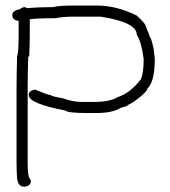

<svg xmlns="http://www.w3.org/2000/svg" viewBox="-20 -702 626 708"><path d="M255.9 -681.6H335.9Q410.2 -681.6 484.4 -644.5Q519.5 -612.8 519.5 -599.6Q528.8 -580.1 533.2 -564.5Q537.6 -562 544.9 -529.3Q546.4 -529.3 550.8 -484.4Q550.8 -401.4 523.4 -375Q523.4 -364.3 480.5 -332Q470.2 -323.7 451.2 -314.5Q451.2 -310.5 425.8 -304.7Q395.5 -285.2 335.9 -285.2H296.9Q231.4 -285.2 218.8 -294.9Q85.9 -320.3 85.9 -351.6Q85.9 -367.2 107.4 -371.1H111.3Q156.7 -351.6 166 -351.6Q171.4 -346.2 210.9 -339.8Q248.5 -326.2 279.3 -326.2H328.1Q384.8 -326.2 414.1 -343.8Q460.4 -358.9 500 -410.2Q509.8 -434.6 509.8 -484.4Q502 -545.9 484.4 -574.2Q484.4 -619.6 351.6 -640.6H252Q210.4 -640.6 185.5 -634.8H173.8Q115.7 -634.8 89.8 -630.9V-578.1Q89.8 -548.8 87.9 -498Q85.9 -492.2 84 -492.2Q82 -418.5 82 -380.9V-99.6Q82 -47.4 91.8 -41Q93.8 -37.6 93.8 -33.2Q93.8 -17.6 72.3 -13.7H68.4Q46.4 -13.7 43 -44.9Q41 -71.8 41 -103.5V-377Q41 -416.5 43 -496.1Q48.8 -502.9 48.8 -582V-625Q25.4 -627.4 25.4 -646.5Q25.4 -663.6 54.7 -668Q54.7 -672.9 70.3 -675.8Q73.7 -675.8 80.1 -671.9Q124 -675.8 175.8 -675.8Q194.8 -681.6 255.9 -681.6Z"/></svg>

Font: CEF Fonts CJK
Style: Regular
Weight: 400
Designer: PartyBoss (派对大魔王)
Version: Release 2.25